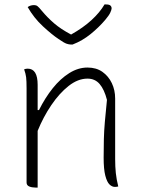

<svg xmlns="http://www.w3.org/2000/svg" viewBox="-20 -842 640 867"><path d="M308 -641H299Q292 -641 281 -644.5Q270 -648 244 -666Q214 -686 173.5 -723.5Q133 -761 105 -810Q117 -819 134 -819Q143 -819 149.5 -814Q156 -809 169 -793Q194 -763 224 -737Q254 -711 301 -686Q356 -717 393.5 -751.5Q431 -786 452 -822H458Q473 -822 478.5 -817Q484 -812 484 -804Q484 -798 478 -785Q472 -772 455 -752Q426 -718 389 -688Q352 -658 308 -641ZM150 5H140Q124 5 112 0Q100 -5 100 -18V-442Q100 -477 98 -493Q96 -509 89 -529Q97 -532 105 -532Q150 -532 150 -459V-345H156Q184 -401 218.5 -444Q253 -487 293 -512Q333 -537 375 -537Q415 -537 442.5 -517.5Q470 -498 485 -466.5Q500 -435 500 -397V-124Q500 -89 503 -60.5Q506 -32 514 0Q510 1 506.5 1.5Q503 2 499 2Q486 2 474.5 -9Q463 -20 455.5 -49Q448 -78 448 -130Q448 -177 449 -214Q450 -251 453.5 -292Q457 -333 463 -391Q451 -438 430 -462.5Q409 -487 375 -487Q332 -487 290 -454Q248 -421 211.5 -367Q175 -313 150 -251Z"/></svg>

Font: Recursive Sn Csl St Lt
Style: Regular
Weight: 300
Version: Version 1.079;hotconv 1.0.112;makeotfexe 2.5.65598; ttfautoh